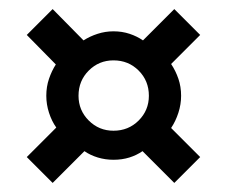

<svg xmlns="http://www.w3.org/2000/svg" viewBox="-20 -506 501 423"><path d="M39 -429 96 -486 164 -417Q178 -426 195 -431.5Q212 -437 230 -437Q249 -437 265.5 -431.5Q282 -426 295 -417L364 -486L421 -429L357 -365Q367 -350 373 -332.5Q379 -315 379 -295Q379 -276 373 -257.5Q367 -239 357 -224L421 -160L364 -103L294 -173Q281 -164 265 -159Q249 -154 230 -154Q212 -154 195.5 -159Q179 -164 166 -173L96 -103L39 -160L104 -225Q94 -239 88 -257.5Q82 -276 82 -295Q82 -315 88 -332.5Q94 -350 103 -364ZM230 -218Q263 -218 285.5 -240.5Q308 -263 308 -295Q308 -328 285.5 -350.5Q263 -373 230 -373Q198 -373 175.5 -350.5Q153 -328 153 -295Q153 -263 175.5 -240.5Q198 -218 230 -218Z"/></svg>

Font: Georama ExtraCondensed Thin Medium
Style: Regular
Weight: 500
Version: Version 1.001